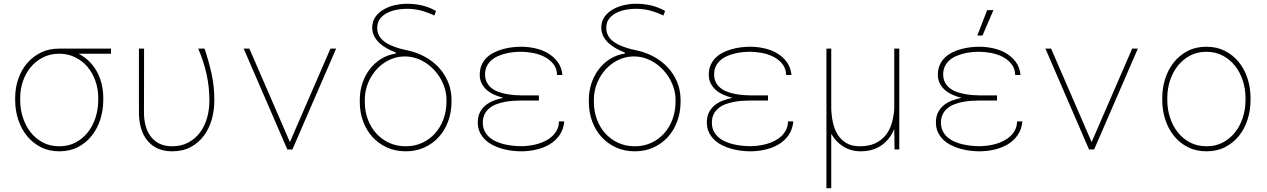

<svg xmlns="http://www.w3.org/2000/svg" viewBox="-20 -783 6641 1006"><path d="M561.5 -501.5H391.6Q422.9 -485.4 447 -461.7Q471.2 -438 487.3 -408.7Q503.4 -379.4 512 -345.7Q520.5 -312 521 -275.4V-254.4Q520.5 -203.6 505.1 -156Q489.7 -108.4 460.4 -71.5Q431.2 -34.7 388.7 -12.5Q346.2 9.8 291 9.8Q235.8 9.8 193.1 -12.5Q150.4 -34.7 120.8 -71.3Q91.3 -107.9 75.7 -155.5Q60.1 -203.1 59.6 -253.9V-274.4Q60.1 -324.2 75.9 -370.1Q91.8 -416 121.6 -451.2Q151.4 -486.3 193.6 -507.3Q235.8 -528.3 289.6 -528.3H561.5ZM85.9 -253.9Q86.4 -209 100.3 -166.3Q114.3 -123.5 140.1 -90.3Q166 -57.1 204.1 -36.9Q242.2 -16.6 291 -16.6Q339.8 -16.6 377.4 -37.1Q415 -57.6 440.9 -90.8Q466.8 -124 480.5 -166.7Q494.1 -209.5 494.6 -253.9V-274.4Q494.1 -318.4 479.7 -359.4Q465.3 -400.4 439 -431.9Q412.6 -463.4 374.8 -482.4Q336.9 -501.5 290 -501.5Q243.2 -501.5 205.6 -482.4Q168 -463.4 141.6 -431.9Q115.2 -400.4 100.8 -359.4Q86.4 -318.4 85.9 -274.4Z M734.9 -528.3 734.4 -188Q734.9 -152.8 743.7 -121.8Q752.4 -90.8 770.3 -67.4Q788.1 -43.9 815.7 -30.3Q843.3 -16.6 881.3 -16.6Q931.2 -16.6 968 -36.9Q1004.9 -57.1 1029.1 -90.3Q1053.2 -123.5 1065.2 -166.3Q1077.1 -209 1077.1 -253.9Q1077.6 -325.2 1062.3 -394Q1046.9 -462.9 1018.6 -528.3H1051.8Q1074.7 -460.4 1089.1 -394Q1103.5 -327.6 1103 -255.4Q1103 -204.6 1089.4 -156.7Q1075.7 -108.9 1048.3 -72Q1021 -35.2 979.7 -12.7Q938.5 9.8 882.3 9.8Q837.4 9.8 804.9 -5.6Q772.5 -21 751 -47.9Q729.5 -74.7 719 -111.1Q708.5 -147.5 708 -189V-528.3Z M1499 -38.6 1711.4 -528.3H1741.2L1512.2 0H1485.4L1256.8 -528.3H1286.6Z M1930.2 -639.2Q1930.7 -672.9 1948.2 -696.3Q1965.8 -719.7 1992.4 -734.6Q2019 -749.5 2050.3 -756.3Q2081.5 -763.2 2108.9 -763.2Q2150.4 -763.7 2189.5 -754.9Q2228.5 -746.1 2264.6 -725.6L2255.9 -701.7Q2220.2 -718.8 2184.6 -728Q2148.9 -737.3 2109.4 -736.8Q2086.4 -736.8 2060.1 -732.2Q2033.7 -727.5 2010.7 -716.3Q1987.8 -705.1 1972.4 -686.3Q1957 -667.5 1956.5 -639.2Q1956.1 -618.2 1963.6 -601.8Q1971.2 -585.4 1984.1 -573.2Q1997.1 -561 2014.2 -552.2Q2031.2 -543.5 2049.6 -536.9Q2067.9 -530.3 2086.4 -525.6Q2105 -521 2121.1 -517.6Q2167 -507.3 2207.5 -484.9Q2248 -462.4 2278.6 -429.7Q2309.1 -397 2326.9 -355.2Q2344.7 -313.5 2345.7 -264.6V-244.1Q2344.7 -191.9 2327.6 -145.8Q2310.5 -99.6 2279.3 -65.2Q2248 -30.8 2204.1 -10.5Q2160.2 9.8 2106 9.8Q2051.8 9.8 2007.6 -10.3Q1963.4 -30.3 1931.9 -64.9Q1900.4 -99.6 1883.1 -145.8Q1865.7 -191.9 1865.2 -244.1V-264.6Q1865.7 -307.1 1878.9 -346.9Q1892.1 -386.7 1916.3 -418.9Q1940.4 -451.2 1975.1 -473.4Q2009.8 -495.6 2053.7 -502.4V-507.8Q2032.2 -516.1 2010.3 -527.8Q1988.3 -539.6 1970.5 -555.4Q1952.6 -571.3 1941.4 -592Q1930.2 -612.8 1930.2 -639.2ZM1891.6 -244.1Q1892.1 -197.8 1907.7 -156.5Q1923.3 -115.2 1951.2 -84.2Q1979 -53.2 2018.3 -34.9Q2057.6 -16.6 2106 -16.6Q2153.8 -16.6 2192.9 -34.9Q2231.9 -53.2 2259.8 -84.5Q2287.6 -115.7 2303 -157Q2318.4 -198.2 2319.3 -244.1V-264.6Q2318.4 -304.7 2302.2 -343Q2286.1 -381.3 2258.5 -412.4Q2231 -443.4 2194.3 -463.4Q2157.7 -483.4 2116.7 -486.8Q2069.3 -490.2 2028.6 -472.9Q1987.8 -455.6 1957.5 -424.1Q1927.2 -392.6 1909.7 -350.8Q1892.1 -309.1 1891.6 -264.6Z M2483.4 -141.6Q2483.4 -171.9 2494.4 -193.8Q2505.4 -215.8 2524.2 -231.2Q2543 -246.6 2567.1 -255.9Q2591.3 -265.1 2617.7 -270.5Q2593.8 -276.4 2571.3 -286.1Q2548.8 -295.9 2531.7 -310.5Q2514.6 -325.2 2504.2 -345.2Q2493.7 -365.2 2493.7 -391.6Q2493.7 -419.9 2503.2 -441.9Q2512.7 -463.9 2529.3 -480.2Q2545.9 -496.6 2567.9 -507.6Q2589.8 -518.6 2614 -525.4Q2638.2 -532.2 2663.3 -535.2Q2688.5 -538.1 2711.4 -538.1Q2747.1 -538.1 2783.7 -530Q2820.3 -522 2850.8 -504.2Q2881.3 -486.3 2902.1 -458.3Q2922.9 -430.2 2926.8 -390.1H2898.9Q2897.9 -424.3 2879.2 -447.8Q2860.4 -471.2 2832.5 -485.4Q2804.7 -499.5 2772.2 -505.6Q2739.7 -511.7 2711.4 -511.7Q2692.4 -511.7 2670.9 -509.8Q2649.4 -507.8 2628.4 -502.4Q2607.4 -497.1 2588.1 -488.5Q2568.8 -480 2554 -466.8Q2539.1 -453.6 2530.3 -435.3Q2521.5 -417 2521.5 -393.1Q2521.5 -369.1 2530.8 -351.6Q2540 -334 2555.2 -321.8Q2570.3 -309.6 2590.1 -302.2Q2609.9 -294.9 2631.3 -290.8Q2652.8 -286.6 2674.1 -284.9Q2695.3 -283.2 2713.4 -283.2H2803.7V-256.3H2713.4Q2693.8 -256.3 2671.1 -254.9Q2648.4 -253.4 2625.7 -249.3Q2603 -245.1 2582 -237.3Q2561 -229.5 2544.9 -216.6Q2528.8 -203.6 2519.3 -184.8Q2509.8 -166 2509.8 -140.1Q2509.8 -115.2 2519.3 -96.2Q2528.8 -77.1 2544.7 -63.5Q2560.5 -49.8 2581.3 -40.8Q2602.1 -31.7 2624.5 -26.6Q2647 -21.5 2669.4 -19.3Q2691.9 -17.1 2711.4 -17.1Q2731.4 -17.1 2753.7 -20Q2775.9 -22.9 2797.6 -29.1Q2819.3 -35.2 2839.1 -45.4Q2858.9 -55.7 2874.3 -70.1Q2889.6 -84.5 2898.9 -103.5Q2908.2 -122.6 2908.7 -147H2936.5Q2932.6 -104.5 2911.4 -74.5Q2890.1 -44.4 2858.4 -25.9Q2826.7 -7.3 2788.1 1.2Q2749.5 9.8 2711.4 9.8Q2688 9.8 2662.1 6.6Q2636.2 3.4 2610.8 -3.7Q2585.4 -10.7 2562.5 -22.5Q2539.6 -34.2 2522 -51Q2504.4 -67.9 2493.9 -90.3Q2483.4 -112.8 2483.4 -141.6Z M3130.4 -639.2Q3130.9 -672.9 3148.4 -696.3Q3166 -719.7 3192.6 -734.6Q3219.2 -749.5 3250.5 -756.3Q3281.7 -763.2 3309.1 -763.2Q3350.6 -763.7 3389.6 -754.9Q3428.7 -746.1 3464.8 -725.6L3456.1 -701.7Q3420.4 -718.8 3384.8 -728Q3349.1 -737.3 3309.6 -736.8Q3286.6 -736.8 3260.3 -732.2Q3233.9 -727.5 3210.9 -716.3Q3188 -705.1 3172.6 -686.3Q3157.2 -667.5 3156.7 -639.2Q3156.2 -618.2 3163.8 -601.8Q3171.4 -585.4 3184.3 -573.2Q3197.3 -561 3214.4 -552.2Q3231.4 -543.5 3249.8 -536.9Q3268.1 -530.3 3286.6 -525.6Q3305.2 -521 3321.3 -517.6Q3367.2 -507.3 3407.7 -484.9Q3448.2 -462.4 3478.8 -429.7Q3509.3 -397 3527.1 -355.2Q3544.9 -313.5 3545.9 -264.6V-244.1Q3544.9 -191.9 3527.8 -145.8Q3510.7 -99.6 3479.5 -65.2Q3448.2 -30.8 3404.3 -10.5Q3360.4 9.8 3306.2 9.8Q3252 9.8 3207.8 -10.3Q3163.6 -30.3 3132.1 -64.9Q3100.6 -99.6 3083.3 -145.8Q3065.9 -191.9 3065.4 -244.1V-264.6Q3065.9 -307.1 3079.1 -346.9Q3092.3 -386.7 3116.5 -418.9Q3140.6 -451.2 3175.3 -473.4Q3210 -495.6 3253.9 -502.4V-507.8Q3232.4 -516.1 3210.4 -527.8Q3188.5 -539.6 3170.7 -555.4Q3152.8 -571.3 3141.6 -592Q3130.4 -612.8 3130.4 -639.2ZM3091.8 -244.1Q3092.3 -197.8 3107.9 -156.5Q3123.5 -115.2 3151.4 -84.2Q3179.2 -53.2 3218.5 -34.9Q3257.8 -16.6 3306.2 -16.6Q3354 -16.6 3393.1 -34.9Q3432.1 -53.2 3460 -84.5Q3487.8 -115.7 3503.2 -157Q3518.6 -198.2 3519.5 -244.1V-264.6Q3518.6 -304.7 3502.4 -343Q3486.3 -381.3 3458.7 -412.4Q3431.2 -443.4 3394.5 -463.4Q3357.9 -483.4 3316.9 -486.8Q3269.5 -490.2 3228.8 -472.9Q3188 -455.6 3157.7 -424.1Q3127.4 -392.6 3109.9 -350.8Q3092.3 -309.1 3091.8 -264.6Z M3683.6 -141.6Q3683.6 -171.9 3694.6 -193.8Q3705.6 -215.8 3724.4 -231.2Q3743.2 -246.6 3767.3 -255.9Q3791.5 -265.1 3817.9 -270.5Q3793.9 -276.4 3771.5 -286.1Q3749 -295.9 3731.9 -310.5Q3714.8 -325.2 3704.3 -345.2Q3693.8 -365.2 3693.8 -391.6Q3693.8 -419.9 3703.4 -441.9Q3712.9 -463.9 3729.5 -480.2Q3746.1 -496.6 3768.1 -507.6Q3790 -518.6 3814.2 -525.4Q3838.4 -532.2 3863.5 -535.2Q3888.7 -538.1 3911.6 -538.1Q3947.3 -538.1 3983.9 -530Q4020.5 -522 4051 -504.2Q4081.5 -486.3 4102.3 -458.3Q4123 -430.2 4127 -390.1H4099.1Q4098.1 -424.3 4079.3 -447.8Q4060.5 -471.2 4032.7 -485.4Q4004.9 -499.5 3972.4 -505.6Q3939.9 -511.7 3911.6 -511.7Q3892.6 -511.7 3871.1 -509.8Q3849.6 -507.8 3828.6 -502.4Q3807.6 -497.1 3788.3 -488.5Q3769 -480 3754.2 -466.8Q3739.3 -453.6 3730.5 -435.3Q3721.7 -417 3721.7 -393.1Q3721.7 -369.1 3731 -351.6Q3740.2 -334 3755.4 -321.8Q3770.5 -309.6 3790.3 -302.2Q3810.1 -294.9 3831.5 -290.8Q3853 -286.6 3874.3 -284.9Q3895.5 -283.2 3913.6 -283.2H4003.9V-256.3H3913.6Q3894 -256.3 3871.3 -254.9Q3848.6 -253.4 3825.9 -249.3Q3803.2 -245.1 3782.2 -237.3Q3761.2 -229.5 3745.1 -216.6Q3729 -203.6 3719.5 -184.8Q3710 -166 3710 -140.1Q3710 -115.2 3719.5 -96.2Q3729 -77.1 3744.9 -63.5Q3760.7 -49.8 3781.5 -40.8Q3802.2 -31.7 3824.7 -26.6Q3847.2 -21.5 3869.6 -19.3Q3892.1 -17.1 3911.6 -17.1Q3931.6 -17.1 3953.9 -20Q3976.1 -22.9 3997.8 -29.1Q4019.5 -35.2 4039.3 -45.4Q4059.1 -55.7 4074.5 -70.1Q4089.8 -84.5 4099.1 -103.5Q4108.4 -122.6 4108.9 -147H4136.7Q4132.8 -104.5 4111.6 -74.5Q4090.3 -44.4 4058.6 -25.9Q4026.9 -7.3 3988.3 1.2Q3949.7 9.8 3911.6 9.8Q3888.2 9.8 3862.3 6.6Q3836.4 3.4 3811 -3.7Q3785.6 -10.7 3762.7 -22.5Q3739.7 -34.2 3722.2 -51Q3704.6 -67.9 3694.1 -90.3Q3683.6 -112.8 3683.6 -141.6Z M4335.4 -528.3V-214.8Q4336.4 -178.2 4343.8 -142.6Q4351.1 -106.9 4368.4 -78.9Q4385.7 -50.8 4414.1 -33.7Q4442.4 -16.6 4484.9 -16.6Q4532.2 -16.6 4565.4 -32Q4598.6 -47.4 4619.9 -73.7Q4641.1 -100.1 4651.9 -135.7Q4662.6 -171.4 4665.5 -211.9V-528.3H4691.9V0H4667L4665.5 -107.4Q4654.8 -81.5 4638.9 -60.3Q4623 -39.1 4601.3 -23.4Q4579.6 -7.8 4551.8 1Q4523.9 9.8 4489.3 9.8Q4463.4 9.8 4440.4 3.2Q4417.5 -3.4 4397.9 -15.6Q4378.4 -27.8 4362.5 -44.7Q4346.7 -61.5 4335.4 -82V203.1H4310.1V-528.3Z M4883.8 -141.6Q4883.8 -171.9 4894.8 -193.8Q4905.8 -215.8 4924.6 -231.2Q4943.4 -246.6 4967.5 -255.9Q4991.7 -265.1 5018.1 -270.5Q4994.1 -276.4 4971.7 -286.1Q4949.2 -295.9 4932.1 -310.5Q4915 -325.2 4904.5 -345.2Q4894 -365.2 4894 -391.6Q4894 -419.9 4903.6 -441.9Q4913.1 -463.9 4929.7 -480.2Q4946.3 -496.6 4968.3 -507.6Q4990.2 -518.6 5014.4 -525.4Q5038.6 -532.2 5063.7 -535.2Q5088.9 -538.1 5111.8 -538.1Q5147.5 -538.1 5184.1 -530Q5220.7 -522 5251.2 -504.2Q5281.7 -486.3 5302.5 -458.3Q5323.2 -430.2 5327.1 -390.1H5299.3Q5298.3 -424.3 5279.5 -447.8Q5260.7 -471.2 5232.9 -485.4Q5205.1 -499.5 5172.6 -505.6Q5140.1 -511.7 5111.8 -511.7Q5092.8 -511.7 5071.3 -509.8Q5049.8 -507.8 5028.8 -502.4Q5007.8 -497.1 4988.5 -488.5Q4969.2 -480 4954.3 -466.8Q4939.5 -453.6 4930.7 -435.3Q4921.9 -417 4921.9 -393.1Q4921.9 -369.1 4931.2 -351.6Q4940.4 -334 4955.6 -321.8Q4970.7 -309.6 4990.5 -302.2Q5010.3 -294.9 5031.7 -290.8Q5053.2 -286.6 5074.5 -284.9Q5095.7 -283.2 5113.8 -283.2H5204.1V-256.3H5113.8Q5094.2 -256.3 5071.5 -254.9Q5048.8 -253.4 5026.1 -249.3Q5003.4 -245.1 4982.4 -237.3Q4961.4 -229.5 4945.3 -216.6Q4929.2 -203.6 4919.7 -184.8Q4910.2 -166 4910.2 -140.1Q4910.2 -115.2 4919.7 -96.2Q4929.2 -77.1 4945.1 -63.5Q4960.9 -49.8 4981.7 -40.8Q5002.4 -31.7 5024.9 -26.6Q5047.4 -21.5 5069.8 -19.3Q5092.3 -17.1 5111.8 -17.1Q5131.8 -17.1 5154.1 -20Q5176.3 -22.9 5198 -29.1Q5219.7 -35.2 5239.5 -45.4Q5259.3 -55.7 5274.7 -70.1Q5290 -84.5 5299.3 -103.5Q5308.6 -122.6 5309.1 -147H5336.9Q5333 -104.5 5311.8 -74.5Q5290.5 -44.4 5258.8 -25.9Q5227.1 -7.3 5188.5 1.2Q5149.9 9.8 5111.8 9.8Q5088.4 9.8 5062.5 6.6Q5036.6 3.4 5011.2 -3.7Q4985.8 -10.7 4962.9 -22.5Q4939.9 -34.2 4922.4 -51Q4904.8 -67.9 4894.3 -90.3Q4883.8 -112.8 4883.8 -141.6ZM5152.3 -730H5185.1L5127.9 -596.7H5100.6Z M5699.7 -38.6 5912.1 -528.3H5941.9L5712.9 0H5686L5457.5 -528.3H5487.3Z M6069.8 -274.4Q6070.3 -325.2 6085.9 -372.8Q6101.6 -420.4 6130.9 -457Q6160.2 -493.7 6202.9 -515.9Q6245.6 -538.1 6300.8 -538.1Q6356 -538.1 6398.7 -516.1Q6441.4 -494.1 6470.9 -457.5Q6500.5 -420.9 6516.1 -373.3Q6531.7 -325.7 6532.2 -274.4V-253.9Q6531.7 -203.1 6516.4 -155.5Q6501 -107.9 6471.7 -71.3Q6442.4 -34.7 6399.7 -12.5Q6356.9 9.8 6301.8 9.8Q6246.6 9.8 6203.6 -12.2Q6160.6 -34.2 6131.1 -70.8Q6101.6 -107.4 6085.9 -155Q6070.3 -202.6 6069.8 -253.9ZM6096.2 -253.9Q6096.7 -209 6110.6 -166.3Q6124.5 -123.5 6150.6 -90.3Q6176.8 -57.1 6214.8 -36.9Q6252.9 -16.6 6301.8 -16.6Q6350.6 -16.6 6388.2 -36.9Q6425.8 -57.1 6451.9 -90.6Q6478 -124 6491.7 -166.5Q6505.4 -209 6505.9 -253.9V-274.4Q6505.4 -318.8 6491.5 -361.6Q6477.5 -404.3 6451.4 -437.5Q6425.3 -470.7 6387.2 -491.2Q6349.1 -511.7 6300.8 -511.7Q6252.4 -511.7 6214.6 -491.2Q6176.8 -470.7 6150.6 -437.5Q6124.5 -404.3 6110.6 -361.6Q6096.7 -318.8 6096.2 -274.4Z"/></svg>

Font: Roboto Mono Thin
Style: Regular
Weight: 250
Designer: Google
Version: Version 2.000985; 2015; ttfautohint (v1.3)